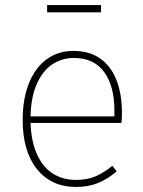

<svg xmlns="http://www.w3.org/2000/svg" viewBox="-20 -732 569 762"><path d="M271 -530Q335 -530 378 -499.5Q421 -469 442.5 -413.5Q464 -358 464 -283Q464 -262 462 -244H96V-270H434V-294Q434 -390 393.5 -446Q353 -502 273 -502Q225 -502 186 -475.5Q147 -449 124 -394Q101 -339 101 -256Q102 -176 125.5 -122.5Q149 -69 189 -43.5Q229 -18 282 -18Q325 -18 357.5 -31.5Q390 -45 426 -74L443 -52Q407 -21 368.5 -5.5Q330 10 282 10Q184 10 127 -60.5Q70 -131 70 -256Q70 -340 95 -402Q120 -464 165.5 -497Q211 -530 271 -530ZM381 -683H167V-712H381Z"/></svg>

Font: Firava
Style: Regular
Weight: 400
Designer: Carrois Corporate & Edenspiekermann AG
Foundry: Greg Finn Gibson
Version: Version 5.000